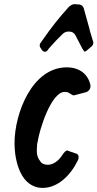

<svg xmlns="http://www.w3.org/2000/svg" viewBox="-20 -911 476 938"><path d="M217 -672C229 -686 242 -700 256 -715L286 -745C294 -753 304 -757 316 -757C332 -757 343 -750 350 -736L383 -672V-673C388 -664 391 -659 394 -659C397 -659 400 -661 405 -665L425 -682C432 -687 436 -694 436 -703C436 -706 435 -710 433 -714L418 -764L419 -763L389 -871C386 -881 377 -888 368 -889C363 -889 359 -889 356 -890H348L344 -891C334 -890 324 -885 316 -877C272 -829 230 -776 192 -721L178 -701C175 -698 174 -694 174 -689C174 -683 177 -677 182 -671L187 -664C191 -660 195 -658 199 -658C204 -658 209 -661 214 -667ZM185 -666 187 -664ZM313 -174C311 -175 310 -176 309 -176C302 -176 294 -168 284 -153C268 -128 242 -106 214 -106C196 -106 183 -112 176 -124L178 -122C162 -140 160 -160 160 -171V-178C160 -193 161 -208 164 -220V-219C173 -279 230 -462 296 -462C306 -462 314 -460 322 -454L321 -455C330 -448 337 -445 341 -445L398 -460C414 -464 422 -477 422 -490V-494C411 -548 369 -582 306 -582C137 -582 51 -357 51 -212C51 -124 81 7 189 7C263 7 326 -56 360 -127C363 -132 364 -137 364 -143C364 -147 363 -157 354 -160Z"/></svg>

Font: Bangerz
Style: Regular
Weight: 400
Designer: vernon adams
Foundry: Vernon Adams
Version: Version 2.10;December 28, 2023;FontCreator 13.0.0.2683 64-bi